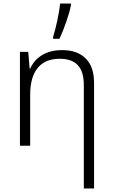

<svg xmlns="http://www.w3.org/2000/svg" viewBox="-20 -826 640 1088"><path d="M513 -356V0V242H455V-111V-344Q455 -420 421 -456.5Q387 -493 319 -493Q236 -493 193.5 -441Q151 -389 151 -289V0H93V-532H140L148 -437H151Q172 -485 218 -513.5Q264 -542 333 -542Q418 -542 465.5 -495Q513 -448 513 -356ZM281 -617Q293 -655 304.5 -708.5Q316 -762 321 -806H382V-797Q375 -759 356 -704Q337 -649 317 -606H281Z"/></svg>

Font: Noto Sans Mono UI Light
Style: Regular
Weight: 300
Monospace: yes
Designer: Monotype Design team
Foundry: Monotype Imaging Inc.
Version: Version 1.000